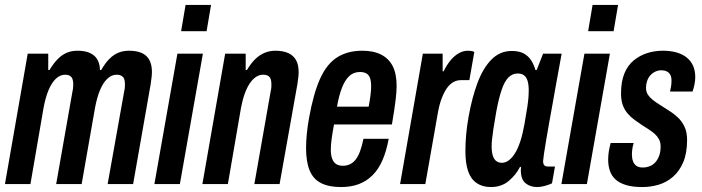

<svg xmlns="http://www.w3.org/2000/svg" viewBox="-21 -744 2836 776"><path d="M-1 0 91 -527H174V-461H179Q196 -489 213 -506Q230 -523 249.5 -531Q269 -539 292 -539Q336 -539 359 -519.5Q382 -500 383 -461H388Q404 -489 421 -506Q438 -523 457.5 -531Q477 -539 500 -539Q548 -539 570.5 -517.5Q593 -496 593 -453Q593 -443 591.5 -430.5Q590 -418 588 -404L517 0H414L481 -375Q483 -383 483.5 -390Q484 -397 484 -404Q484 -416 481 -424.5Q478 -433 470 -437.5Q462 -442 450 -442Q430 -442 413 -426Q396 -410 383.5 -380.5Q371 -351 363 -308L309 0H206L272 -375Q274 -383 274.5 -390Q275 -397 275 -404Q275 -416 272 -424.5Q269 -433 261.5 -437.5Q254 -442 242 -442Q222 -442 205 -426Q188 -410 175.5 -380.5Q163 -351 155 -308L102 0Z M711 -618 729 -724H832L814 -618ZM603 0 696 -527H799L706 0Z M797 0 889 -527H972V-461H977Q993 -488 1010.5 -505Q1028 -522 1048.5 -530.5Q1069 -539 1092 -539Q1123 -539 1144 -529.5Q1165 -520 1175.5 -501Q1186 -482 1186 -453Q1186 -442 1184.5 -430Q1183 -418 1181 -404L1109 0H1007L1073 -375Q1075 -383 1075.5 -389.5Q1076 -396 1076 -403Q1076 -416 1073 -424.5Q1070 -433 1062.5 -437.5Q1055 -442 1042 -442Q1027 -442 1013.5 -433Q1000 -424 988.5 -407Q977 -390 968 -365Q959 -340 953 -308L900 0Z M1357 12Q1308 12 1276.5 -4Q1245 -20 1230.5 -55Q1216 -90 1216 -146Q1216 -172 1219 -202.5Q1222 -233 1228 -267Q1246 -367 1273 -426.5Q1300 -486 1342 -512.5Q1384 -539 1444 -539Q1489 -539 1520 -523Q1551 -507 1566.5 -476Q1582 -445 1582 -397Q1582 -374 1578 -340Q1574 -306 1563 -241H1329Q1323 -209 1319.5 -184Q1316 -159 1316 -139Q1316 -117 1321.5 -102.5Q1327 -88 1337.5 -81Q1348 -74 1365 -74Q1380 -74 1393 -80Q1406 -86 1416 -98.5Q1426 -111 1434 -132Q1442 -153 1448 -183H1550Q1541 -134 1525 -97Q1509 -60 1485 -36Q1461 -12 1429.5 0Q1398 12 1357 12ZM1341 -313H1469Q1474 -339 1476.5 -359.5Q1479 -380 1479 -395Q1479 -416 1474.5 -428.5Q1470 -441 1460 -447Q1450 -453 1434 -453Q1408 -453 1390.5 -436.5Q1373 -420 1361 -389Q1349 -358 1341 -313Z M1596 0 1688 -527H1768V-456H1772Q1786 -484 1801.5 -502Q1817 -520 1834.5 -529.5Q1852 -539 1870 -539Q1877 -539 1883.5 -538Q1890 -537 1896 -534L1876 -420H1841Q1825 -420 1811 -412Q1797 -404 1785.5 -388Q1774 -372 1764 -346Q1754 -320 1748 -284L1698 0Z M1963 12Q1929 12 1905.5 -4Q1882 -20 1871 -52Q1860 -84 1860 -133Q1860 -165 1863 -199.5Q1866 -234 1873 -273Q1887 -351 1909.5 -410.5Q1932 -470 1966 -504Q2000 -538 2047 -538Q2077 -538 2095.5 -528Q2114 -518 2125.5 -500.5Q2137 -483 2143 -461H2148L2174 -527H2249L2224 -390Q2220 -366 2213.5 -330.5Q2207 -295 2200 -256Q2193 -217 2187 -181.5Q2181 -146 2177.5 -122Q2174 -98 2174 -93Q2174 -82 2178.5 -76.5Q2183 -71 2193 -71H2222L2210 -3Q2197 3 2180.5 7.5Q2164 12 2150 12Q2122 12 2103 -3.5Q2084 -19 2084 -57Q2084 -59 2084.5 -62Q2085 -65 2085 -68L2081 -70Q2065 -38 2035.5 -13Q2006 12 1963 12ZM2007 -86Q2022 -86 2035.5 -96Q2049 -106 2061 -125.5Q2073 -145 2082.5 -174.5Q2092 -204 2099 -244Q2107 -289 2110.5 -313.5Q2114 -338 2115 -352.5Q2116 -367 2116 -378Q2116 -401 2111.5 -416.5Q2107 -432 2097 -439.5Q2087 -447 2071 -447Q2050 -447 2034 -431Q2018 -415 2006.5 -381Q1995 -347 1985 -294Q1977 -249 1973 -222Q1969 -195 1967.5 -179.5Q1966 -164 1966 -153Q1966 -118 1976.5 -102Q1987 -86 2007 -86Z M2356 -618 2374 -724H2477L2459 -618ZM2248 0 2341 -527H2444L2351 0Z M2575 12Q2536 12 2509.5 4Q2483 -4 2467 -18.5Q2451 -33 2444 -53.5Q2437 -74 2437 -99Q2437 -115 2439.5 -131Q2442 -147 2447 -166H2540Q2536 -152 2534.5 -141Q2533 -130 2533 -119Q2533 -104 2537.5 -92Q2542 -80 2551.5 -73.5Q2561 -67 2577 -67Q2592 -67 2605.5 -72.5Q2619 -78 2628.5 -89Q2638 -100 2643.5 -115.5Q2649 -131 2649 -152Q2649 -169 2642.5 -181Q2636 -193 2625.5 -202.5Q2615 -212 2601 -221Q2587 -230 2573 -239Q2558 -249 2543 -260Q2528 -271 2515.5 -285.5Q2503 -300 2496 -319.5Q2489 -339 2489 -366Q2489 -414 2502.5 -447Q2516 -480 2540.5 -500Q2565 -520 2595 -529.5Q2625 -539 2658 -539Q2689 -539 2713.5 -532Q2738 -525 2755 -511Q2772 -497 2780.5 -477.5Q2789 -458 2789 -432Q2789 -419 2786 -403.5Q2783 -388 2778 -374H2687Q2692 -396 2692.5 -405Q2693 -414 2693 -418Q2693 -433 2688 -442Q2683 -451 2673.5 -455.5Q2664 -460 2652 -460Q2639 -460 2627.5 -454.5Q2616 -449 2607.5 -439.5Q2599 -430 2594.5 -417Q2590 -404 2590 -389Q2590 -373 2597.5 -361.5Q2605 -350 2617 -340.5Q2629 -331 2645 -321Q2663 -309 2682.5 -297Q2702 -285 2718.5 -269.5Q2735 -254 2745.5 -232Q2756 -210 2756 -179Q2756 -125 2740.5 -88.5Q2725 -52 2699 -29.5Q2673 -7 2641 2.5Q2609 12 2575 12Z"/></svg>

Font: Archivo ExtraCondensed SemiBold
Style: Italic
Weight: 600
Width: 2
Italic angle: -10°
Designer: Hector Gatti
Foundry: Omnibus-Type
Version: Version 2.001